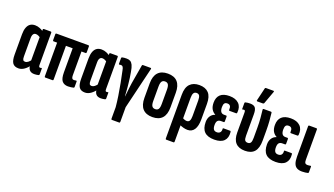

<svg xmlns="http://www.w3.org/2000/svg" viewBox="-74 -1309 3635 2089"><g transform="rotate(20 1743.5 -264.5)"><path d="M120 6Q72 6 51.5 -24Q31 -54 31 -121V-357Q31 -402 42.5 -433.5Q54 -465 76.5 -481Q99 -497 133 -497Q162 -497 189.5 -485.5Q217 -474 236 -458L233 -384Q218 -396 202.5 -403Q187 -410 172 -410Q160 -410 151.5 -403.5Q143 -397 138 -384Q133 -371 133 -349V-137Q133 -108 140 -97Q147 -86 164 -86Q181 -86 198.5 -99.5Q216 -113 231 -136L245 -78Q220 -41 187.5 -17.5Q155 6 120 6ZM303 6Q228 6 228 -82V-99L222 -106V-418L225 -443V-481Q225 -491 235 -491H315Q324 -491 324 -481V-111Q324 -94 327.5 -87.5Q331 -81 340 -81Q344 -81 348 -82Q352 -83 355 -84Q361 -86 361 -78V-12Q361 -3 352 0Q327 6 303 6Z M694 6Q649 6 625 -22Q601 -50 601 -123V-401H523V-11Q523 0 513 0H430Q421 0 421 -11V-401H380Q371 -401 371 -412V-481Q371 -491 380 -491H751Q760 -491 760 -481V-412Q760 -401 751 -401H703V-125Q703 -102 709.5 -91.5Q716 -81 730 -81Q737 -81 743 -82Q749 -83 756 -84Q765 -86 765 -77V-14Q765 -4 758 -2Q745 1 728.5 3.5Q712 6 694 6Z M890 6Q842 6 821.5 -24Q801 -54 801 -121V-357Q801 -402 812.5 -433.5Q824 -465 846.5 -481Q869 -497 903 -497Q932 -497 959.5 -485.5Q987 -474 1006 -458L1003 -384Q988 -396 972.5 -403Q957 -410 942 -410Q930 -410 921.5 -403.5Q913 -397 908 -384Q903 -371 903 -349V-137Q903 -108 910 -97Q917 -86 934 -86Q951 -86 968.5 -99.5Q986 -113 1001 -136L1015 -78Q990 -41 957.5 -17.5Q925 6 890 6ZM1073 6Q998 6 998 -82V-99L992 -106V-418L995 -443V-481Q995 -491 1005 -491H1085Q1094 -491 1094 -481V-111Q1094 -94 1097.5 -87.5Q1101 -81 1110 -81Q1114 -81 1118 -82Q1122 -83 1125 -84Q1131 -86 1131 -78V-12Q1131 -3 1122 0Q1097 6 1073 6Z M1269 185Q1260 185 1260 174V41Q1255 -16 1244.5 -85Q1234 -154 1220.5 -224.5Q1207 -295 1193 -359Q1188 -388 1180 -399Q1172 -410 1158 -410Q1150 -410 1140 -408Q1136 -407 1134 -409Q1132 -411 1132 -415V-480Q1132 -490 1140 -492Q1151 -495 1164 -496Q1177 -497 1193 -497Q1217 -497 1234.5 -487.5Q1252 -478 1264.5 -452Q1277 -426 1285 -375Q1291 -339 1295.5 -310Q1300 -281 1302 -255Q1305 -234 1307 -207Q1309 -180 1311 -153.5Q1313 -127 1314 -105H1316Q1318 -121 1320 -141Q1322 -161 1324.5 -182.5Q1327 -204 1329.5 -226Q1332 -248 1335 -266L1372 -482Q1373 -491 1381 -491H1470Q1481 -491 1478 -479L1362 4V174Q1362 185 1352 185Z M1670 6Q1596 6 1557.5 -36Q1519 -78 1519 -162V-330Q1519 -413 1557.5 -455Q1596 -497 1670 -497Q1745 -497 1783 -455Q1821 -413 1821 -330V-162Q1821 -78 1783 -36Q1745 6 1670 6ZM1670 -86Q1696 -86 1707.5 -103.5Q1719 -121 1719 -163V-328Q1719 -370 1707.5 -388Q1696 -406 1670 -406Q1644 -406 1632.5 -388Q1621 -370 1621 -328V-163Q1621 -121 1633 -103.5Q1645 -86 1670 -86Z M1898 185Q1889 185 1889 174V-332Q1889 -417 1927.5 -457Q1966 -497 2035 -497Q2106 -497 2143.5 -457Q2181 -417 2181 -332V-154Q2181 -75 2154.5 -34.5Q2128 6 2077 6Q2054 6 2028.5 -1Q2003 -8 1978 -20V-102Q1992 -95 2007 -88.5Q2022 -82 2038 -82Q2059 -82 2069 -99.5Q2079 -117 2079 -154V-334Q2079 -372 2069 -389Q2059 -406 2035 -406Q2013 -406 2002 -389Q1991 -372 1991 -334V174Q1991 185 1982 185Z M2387 6Q2309 6 2272 -31Q2235 -68 2235 -143Q2235 -184 2254 -212.5Q2273 -241 2305 -251V-254Q2277 -268 2260.5 -296.5Q2244 -325 2244 -371Q2244 -432 2279 -464.5Q2314 -497 2384 -497Q2455 -497 2492.5 -460.5Q2530 -424 2524 -358Q2523 -345 2514 -345H2439Q2429 -345 2430 -357Q2434 -413 2389 -413Q2366 -413 2356 -399.5Q2346 -386 2346 -356Q2346 -320 2358.5 -302.5Q2371 -285 2395 -285H2420Q2429 -285 2429 -274V-220Q2429 -209 2420 -209H2389Q2362 -209 2349.5 -194Q2337 -179 2337 -145Q2337 -112 2348.5 -95.5Q2360 -79 2386 -79Q2411 -79 2423.5 -93.5Q2436 -108 2434 -135Q2432 -144 2442 -144H2518Q2526 -144 2527 -132Q2534 -66 2498.5 -30Q2463 6 2387 6Z M2742 6Q2670 6 2633.5 -33.5Q2597 -73 2597 -153V-381Q2597 -397 2594 -403.5Q2591 -410 2582 -410Q2577 -410 2573 -409Q2569 -408 2566 -407Q2560 -406 2560 -413V-480Q2560 -490 2569 -491Q2581 -494 2594.5 -495.5Q2608 -497 2622 -497Q2666 -497 2682.5 -474.5Q2699 -452 2699 -401V-152Q2699 -114 2709 -100Q2719 -86 2742 -86Q2765 -86 2775 -102.5Q2785 -119 2785 -159V-275Q2785 -337 2780.5 -389Q2776 -441 2771 -481Q2770 -491 2779 -491H2865Q2873 -491 2874 -482Q2879 -444 2883 -391Q2887 -338 2887 -276V-165Q2887 -77 2851 -35.5Q2815 6 2742 6ZM2687 -545Q2677 -545 2679 -557L2714 -704Q2715 -714 2726 -714H2811Q2823 -714 2818 -701L2764 -553Q2760 -545 2750 -545Z M3097 6Q3019 6 2982 -31Q2945 -68 2945 -143Q2945 -184 2964 -212.5Q2983 -241 3015 -251V-254Q2987 -268 2970.5 -296.5Q2954 -325 2954 -371Q2954 -432 2989 -464.5Q3024 -497 3094 -497Q3165 -497 3202.5 -460.5Q3240 -424 3234 -358Q3233 -345 3224 -345H3149Q3139 -345 3140 -357Q3144 -413 3099 -413Q3076 -413 3066 -399.5Q3056 -386 3056 -356Q3056 -320 3068.5 -302.5Q3081 -285 3105 -285H3130Q3139 -285 3139 -274V-220Q3139 -209 3130 -209H3099Q3072 -209 3059.5 -194Q3047 -179 3047 -145Q3047 -112 3058.5 -95.5Q3070 -79 3096 -79Q3121 -79 3133.5 -93.5Q3146 -108 3144 -135Q3142 -144 3152 -144H3228Q3236 -144 3237 -132Q3244 -66 3208.5 -30Q3173 6 3097 6Z M3403 6Q3367 6 3343.5 -7Q3320 -20 3309 -49.5Q3298 -79 3298 -128V-481Q3298 -491 3307 -491H3391Q3400 -491 3400 -481V-129Q3400 -102 3408.5 -91.5Q3417 -81 3435 -81Q3444 -81 3453.5 -82.5Q3463 -84 3471 -85Q3478 -87 3478 -77V-13Q3478 -5 3471 -2Q3458 1 3441.5 3.5Q3425 6 3403 6Z"/></g></svg>

Font: Sofia Sans Extra Condensed
Style: Bold
Weight: 700
Designer: Botio Nikoltchev, Ani Petrova
Foundry: lettersoup
Version: Version 4.101